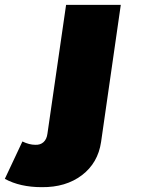

<svg xmlns="http://www.w3.org/2000/svg" viewBox="-246 -567 604 790"><path d="M-226.1 168.9 -153.8 15.1Q-125.5 28.8 -101.1 28.8Q-80.1 29.8 -66.9 17.8Q-53.7 5.9 -50.8 -17.1L25.9 -546.9H251L169.9 17.1Q157.2 103.5 91.1 153.8Q24.9 204.1 -74.2 203.1Q-163.6 203.1 -226.1 168.9Z"/></svg>

Font: Trueno Black
Style: Italic
Weight: 900
Designer: Julieta Ulanovsky
Foundry: Julieta Ulanovsky
Version: Version 3.001b | FøM Fix